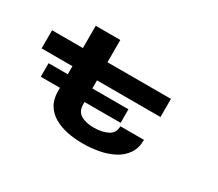

<svg xmlns="http://www.w3.org/2000/svg" viewBox="-121 -916 1342 1184"><g transform="rotate(30 550.0 -323.5)"><path d="M127 -217V-313.5H263.5V-371H44V-500H263.5V-658.5H438.5V-500H890.5V-371H438.5V-313.5H695.5V-217H438.5V-202.5Q438.5 -150.5 473.8 -129.5Q509 -108.5 566.5 -108.5Q624 -108.5 664.5 -129Q705 -149.5 705 -198H873Q873 -139 845.2 -98.8Q817.5 -58.5 771.5 -34.5Q725.5 -10.5 669 0Q612.5 10.5 555 10.5Q498.5 10.5 446.2 0Q394 -10.5 352.8 -34Q311.5 -57.5 287.5 -96.8Q263.5 -136 263.5 -193.5V-217Z"/></g></svg>

Font: Trispace Expanded
Style: Bold
Weight: 700
Width: 7
Designer: Tyler Finck
Foundry: Etcetera Type Company
Version: Version 1.210; ttfautohint (v1.8.3)